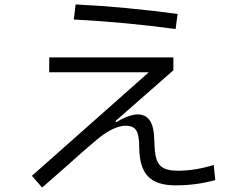

<svg xmlns="http://www.w3.org/2000/svg" viewBox="-20 -817 1096 866"><path d="M772 -686Q545 -717 313 -729L321 -797Q546 -786 781 -754ZM951 -5Q868 19 771 19Q686 19 647.5 -21.5Q609 -62 608 -150Q608 -208 594.5 -229Q581 -250 548 -250Q491 -250 413 -184Q371 -149 267 -56L170 29L124 -24L651 -491H202V-558H762V-500L501 -271L505 -266Q530 -282 556.5 -291.5Q583 -301 601 -301Q637 -301 656 -273Q675 -245 676 -183Q677 -128 685.5 -100Q694 -72 716.5 -59.5Q739 -47 783 -47Q860 -47 944 -73Z"/></svg>

Font: PlemolJP
Style: Regular
Weight: 400
Monospace: yes
Version: v2.0.4; ttfautohint (v1.8.4.7-5d5b-dirty) -l 6 -r 45 -G 200 